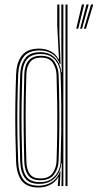

<svg xmlns="http://www.w3.org/2000/svg" viewBox="-20 -820 431 846"><path d="M277.5 0H268.5V-800H277.5ZM259.2 0H250.8L252.5 -100.2H250.2Q246.5 -59.2 220.5 -34.5Q194.5 -9.8 152.5 -9.8Q110.5 -9.8 90.8 -34.5Q71 -59.2 69 -107.5Q66.8 -170 65.9 -232.2Q65 -294.5 65.8 -359Q66.5 -423.5 69 -492.5Q71 -536.8 91.2 -563.4Q111.5 -590 157.8 -590Q198 -590 222 -565.5Q246 -541 249.8 -502H252L250.2 -609.8V-800H259.2ZM156 -17.5Q187.5 -17.5 207.4 -31.5Q227.2 -45.5 236.9 -66.6Q246.5 -87.8 247 -109.8Q249 -174.5 249.8 -238Q250.5 -301.5 249.9 -364.5Q249.2 -427.5 247 -490.5Q246.2 -512 237.4 -533.1Q228.5 -554.2 209.5 -568.1Q190.5 -582 159 -582Q116.8 -582 98.1 -557.6Q79.5 -533.2 78.2 -492.5Q76 -423 75.2 -361Q74.5 -299 75.2 -237.4Q76 -175.8 78.2 -107.2Q79.5 -65.5 96.8 -41.5Q114 -17.5 156 -17.5ZM157.8 -25.8Q120.5 -25.8 104.4 -47.5Q88.2 -69.2 87 -107.8Q85 -177.2 84.4 -241.6Q83.8 -306 84.5 -368.1Q85.2 -430.2 87 -492.5Q88.2 -531.2 105.9 -552.8Q123.5 -574.2 160.2 -574.2Q203.2 -574.2 220.4 -547.6Q237.5 -521 238.2 -490.8Q240.5 -427.5 241.2 -365.5Q242 -303.5 241.2 -240.1Q240.5 -176.8 238.2 -110Q237.5 -77.8 218.5 -51.8Q199.5 -25.8 157.8 -25.8ZM158 -33.8Q195.5 -33.8 211.9 -57.2Q228.2 -80.8 229.2 -110Q231.5 -177.5 232.1 -241.4Q232.8 -305.2 232 -367.2Q231.2 -429.2 229.2 -490.5Q228.2 -518.8 213.2 -542.5Q198.2 -566.2 160.5 -566.2Q127.8 -566.2 112.5 -546.4Q97.2 -526.5 96.2 -492Q93 -396.8 93 -303.6Q93 -210.5 96.2 -108Q97.2 -72.8 111.4 -53.2Q125.5 -33.8 158 -33.8ZM149.2 6.2Q99.5 6.2 76.5 -22.6Q53.5 -51.5 51 -107.2Q48.8 -168.8 47.8 -231.4Q46.8 -294 47.6 -359Q48.5 -424 51 -492.2Q53.2 -547.5 77.5 -576.6Q101.8 -605.8 152.5 -605.8Q179.8 -605.8 202.8 -594.2Q225.8 -582.8 237.5 -559.8H239.8L232.2 -706V-800H241.8V-664.5L247 -537.8H243.5Q233.2 -568 209.8 -582.9Q186.2 -597.8 154.8 -597.8Q104 -597.8 83 -568.1Q62 -538.5 60.2 -492.8Q57.8 -427.2 56.8 -364.1Q55.8 -301 56.6 -237.4Q57.5 -173.8 60.2 -107.2Q62.2 -57.5 82.6 -29.6Q103 -1.8 150.8 -1.8Q186 -1.8 211 -19.8Q236 -37.8 244.5 -65.5H246.8L243.2 0H234.8L235 -5.8L237.8 -38.5H236Q224.2 -17.8 201.2 -5.8Q178.2 6.2 149.2 6.2ZM349.8 -693.5 381.2 -800.2H391L358.8 -693.5ZM315.8 -693.5 341 -800.2H350.8L324.8 -693.5ZM333 -693.5 361 -800.2H370.8L341.5 -693.5Z"/></svg>

Font: Big Shoulders Inline Display Thin Light
Style: Regular
Weight: 300
Version: Version 2.002